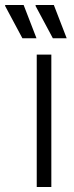

<svg xmlns="http://www.w3.org/2000/svg" viewBox="-74 -743 296 763"><path d="M136 -591H191L140 -723H68L67 -720ZM15 -591H71L20 -723H-53L-54 -720ZM72 0H130V-526H72Z"/></svg>

Font: Archivo ExtraLight
Style: Regular
Weight: 200
Designer: Hector Gatti
Foundry: Omnibus-Type
Version: Version 2.001